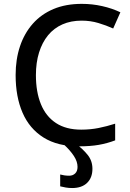

<svg xmlns="http://www.w3.org/2000/svg" viewBox="-20 -744 672 989"><path d="M400.4 -637.7Q345.2 -637.7 301.5 -618.4Q257.8 -599.1 227.5 -562.3Q197.3 -525.4 181.2 -473.6Q165 -421.9 165 -356.9Q165 -270.5 190.7 -207.5Q216.3 -144.5 268.1 -110.4Q319.8 -76.2 398.4 -76.2Q445.3 -76.2 488 -84.7Q530.8 -93.3 573.2 -106.9V-21Q532.2 -5.4 488.5 2.2Q444.8 9.8 386.2 9.8Q276.9 9.8 204.3 -35.6Q131.8 -81.1 96.2 -163.3Q60.5 -245.6 60.5 -357.4Q60.5 -438.5 83 -505.6Q105.5 -572.8 148.9 -621.8Q192.4 -670.9 255.6 -697.5Q318.8 -724.1 401.4 -724.1Q455.1 -724.1 506.1 -712.6Q557.1 -701.2 600.1 -680.7L563 -597.2Q527.3 -613.3 486.6 -625.5Q445.8 -637.7 400.4 -637.7ZM379.4 115.7Q379.4 88.4 360.8 59.8Q342.3 31.2 308.6 0L373.5 -1Q404.8 21.5 430.4 52.5Q456.1 83.5 456.1 125.5Q456.1 171.4 428.7 198Q401.4 224.6 351.6 224.6Q334.5 224.6 318.8 221.9Q303.2 219.2 290 215.8V154.8Q298.3 157.2 310.8 159.2Q323.2 161.1 336.4 161.1Q355 161.1 367.2 149.4Q379.4 137.7 379.4 115.7Z"/></svg>

Font: Open Sans Medium
Style: Regular
Weight: 500
Designer: Monotype Design Team
Foundry: Monotype Imaging Inc.
Version: Version 3.000